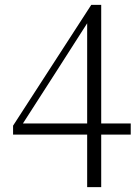

<svg xmlns="http://www.w3.org/2000/svg" viewBox="-20 -754 580 793"><path d="M340 19V-214V-225V-682H330L367 -700L216 -464L63 -226L70 -256V-244H520V-198H34V-235L357 -734H398V19Z"/></svg>

Font: Noto Serif JP ExtraLight ExtraLight
Style: Regular
Weight: 250
Version: Version 2.003-H1;hotconv 1.1.1;makeotfexe 2.6.0